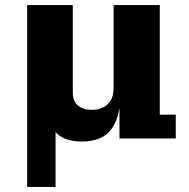

<svg xmlns="http://www.w3.org/2000/svg" viewBox="-20 -546 744 757"><path d="M301 12Q265 12 237 1Q209 -10 193 -33Q177 -56 177 -93H87V-526H267V-180Q267 -147 287.5 -130Q308 -113 342 -113Q365 -113 384.5 -121.5Q404 -130 416 -149Q428 -168 428 -201L457 -198Q457 -134 443.5 -87Q430 -40 396 -14Q362 12 301 12ZM451 0V-170L428 -171V-526H610V-94H673V0ZM87 -93H199V191H87Z"/></svg>

Font: Montagu Slab 24pt
Style: Bold
Weight: 700
Designer: Florian Karsten
Foundry: Florian Karsten
Version: Version 1.000